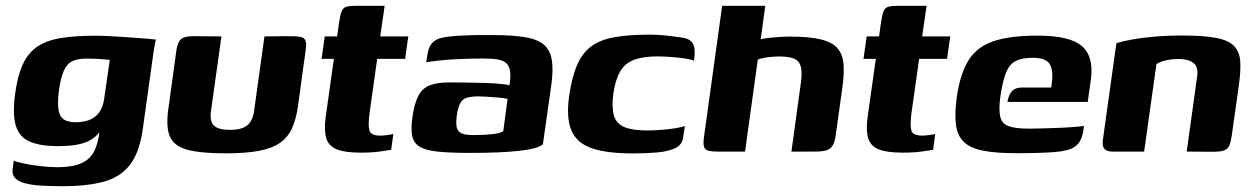

<svg xmlns="http://www.w3.org/2000/svg" viewBox="-20 -525 4345 665"><path d="M195.8 119.9Q153.5 119.9 120.7 117.8Q87.9 115.6 65.3 109.3Q42.8 103.1 32 91.4Q21.2 79.7 23.6 60.8Q24.6 55.4 25.8 45.3Q27 35.3 27.7 31.2Q37.5 36.1 63.2 41.4Q88.9 46.7 120.3 50.4Q151.7 54.1 176.6 54.1Q234.2 54.1 265.7 38.5Q297.2 22.9 310.9 -11.3Q324.5 -45.6 327.4 -100.1L344.2 -98.3Q329.2 -67.8 308.8 -50.7Q288.4 -33.6 257.9 -26.2Q227.4 -18.9 181 -18.9Q119.1 -18.9 82.9 -34.6Q46.7 -50.3 34.8 -89.8Q22.8 -129.2 32.4 -200.2Q40.7 -262.1 58.8 -301.6Q76.8 -341.1 108.5 -363Q140.2 -384.9 190.1 -393.1Q240 -401.3 313.1 -401.3Q334.8 -401.3 366.5 -399.5Q398.2 -397.6 430.5 -395.4Q462.8 -393.2 487.4 -391.2Q512 -389.2 520.3 -387.9Q519 -385.3 516.9 -374.1Q514.7 -362.9 512.4 -348.4Q510.1 -333.8 508.1 -318.5L474.8 -79.8Q463.7 1.1 431.2 44.3Q398.8 87.4 341.4 103.7Q284 119.9 195.8 119.9ZM243.4 -101.6Q265.7 -101.6 286 -108.3Q306.3 -115.1 321.4 -132.8Q336.4 -150.6 341 -184.2L360.2 -317.6Q353 -318.6 329.9 -320.3Q306.8 -322.1 280.6 -322.1Q250.2 -322.1 231.3 -313.4Q212.3 -304.8 201.5 -280.9Q190.6 -257 184 -211.1Q178.5 -167.2 182.9 -143.4Q187.3 -119.5 202.2 -110.5Q217.1 -101.6 243.4 -101.6Z M747 -399 710.7 -140.3Q705.8 -104 721.5 -89.6Q737.1 -75.2 776.2 -75.2Q817.4 -75.2 836.3 -90.8Q855.2 -106.3 859.8 -139.2L896 -399Q897 -399 909.2 -399Q921.4 -399 937.2 -399.3Q953 -399.7 966.2 -399.7Q979.4 -399.7 982.4 -399.7Q1005.6 -399.7 1019.3 -397.5Q1033 -395.3 1037.7 -385.3Q1042.3 -375.2 1038.5 -349.7L1011.8 -156.1Q1005.4 -111.4 991.3 -80.4Q977.2 -49.4 949.8 -30.3Q922.5 -11.2 876.9 -2.6Q831.4 6.1 761.8 6.1Q674.9 6.1 628.9 -6.4Q582.9 -18.9 568.6 -51.8Q554.4 -84.8 562.7 -144.8L590.8 -349.7Q594.9 -378.9 606.7 -389.3Q618.5 -399.7 651.6 -399.7Q676 -399.7 699.3 -399.3Q722.6 -399 747 -399Z M1229.8 3.7Q1175.8 3.7 1147.3 -7.4Q1118.8 -18.6 1110.3 -45.4Q1101.8 -72.2 1107.9 -118.7L1136.4 -321.1H1093.8L1104.8 -399H1147.7L1154.9 -450.3Q1158.6 -475.1 1163.7 -486.8Q1168.8 -498.6 1180.6 -501.8Q1192.3 -505 1215.6 -505H1312.3Q1311.6 -500.9 1310.8 -494.9Q1310 -488.9 1308.7 -480.1L1297 -399H1394.2L1383.2 -321.1H1286.4L1259.6 -130.9Q1254.6 -91.2 1259.5 -73.2Q1264.4 -55.3 1297.4 -55.3Q1306.6 -55.3 1321.4 -57.3Q1336.3 -59.3 1342.3 -61L1334.8 -6.1Q1327.8 -5.1 1299.2 -0.7Q1270.7 3.7 1229.8 3.7Z M1610.2 4.6Q1540.3 4.6 1497.6 0.3Q1454.9 -3.9 1433.8 -16.9Q1412.6 -29.8 1407.7 -53.8Q1402.9 -77.8 1407.9 -115.9Q1414.9 -166.9 1429.1 -193.6Q1443.4 -220.2 1469.4 -229.9Q1495.5 -239.6 1537.1 -239.6Q1562.8 -239.6 1595.1 -239.1Q1627.4 -238.6 1658.6 -237.7Q1689.8 -236.7 1713.1 -234.5Q1736.5 -232.4 1744.5 -229.7Q1749.4 -260.6 1746.7 -278.8Q1743.9 -297.1 1733.1 -306.6Q1722.3 -316.1 1702.7 -319.2Q1683.1 -322.3 1654.2 -322.3Q1619.8 -322.3 1584.6 -321Q1549.4 -319.8 1516.8 -316.9Q1484.3 -314 1456.1 -309.6L1460.9 -337.9Q1464.9 -364.5 1478.4 -377.8Q1491.9 -391 1512.8 -394.7Q1536.3 -399.7 1582.4 -402Q1628.5 -404.3 1681.5 -403.6Q1749.4 -403.6 1793.6 -397.1Q1837.8 -390.5 1861.3 -372.2Q1884.7 -354 1891 -318.4Q1897.3 -282.7 1888.6 -224.3L1860.3 -25Q1842.2 -9.6 1777.7 -2.5Q1713.2 4.6 1610.2 4.6ZM1618.4 -57.2Q1658.2 -57.2 1684.6 -60.2Q1711 -63.2 1723 -70.3L1738.1 -182.5Q1728.4 -185.1 1708.9 -186.9Q1689.4 -188.7 1669.6 -189.9Q1649.8 -191.2 1638.2 -191.2Q1614.5 -191.2 1598.7 -187.1Q1583 -183 1574.8 -168.9Q1566.5 -154.9 1562.3 -125.9Q1558.7 -100.6 1561.6 -85.4Q1564.5 -70.2 1577.7 -63.7Q1590.8 -57.2 1618.4 -57.2Z M2171 6.4Q2082.8 6.4 2030.6 -11.3Q1978.4 -29 1959.6 -72.1Q1940.7 -115.2 1951 -191.1Q1960.7 -258.2 1979 -300.2Q1997.2 -342.3 2028.5 -365Q2059.8 -387.7 2108.8 -396.3Q2157.8 -405 2229 -405Q2255 -405 2279.1 -402.7Q2303.2 -400.3 2338.5 -395.3Q2356.6 -393.3 2368.2 -386.2Q2379.9 -379.1 2384.1 -363Q2388.3 -346.8 2383.6 -314.8Q2373.2 -319.4 2350.6 -322.7Q2327.9 -325.9 2302.8 -327.8Q2277.6 -329.6 2257.3 -329.6Q2206.8 -329.6 2175.6 -317.6Q2144.3 -305.6 2128 -277.8Q2111.7 -250 2104.4 -201.4Q2098.2 -153.4 2106.3 -125.1Q2114.4 -96.9 2142.2 -85Q2170 -73.2 2221.1 -73.2Q2244.6 -73.2 2270.4 -75.2Q2296.3 -77.1 2318.3 -80.7Q2340.4 -84.4 2352 -88.3L2345.9 -48.4Q2342.8 -23.2 2318.2 -11.7Q2293.7 -0.2 2255.6 3.1Q2217.5 6.4 2171 6.4Z M2464.5 0Q2429.7 0 2422 -9.7Q2414.3 -19.4 2417.7 -46.1L2481.2 -505H2630.5L2614.9 -389.2Q2626.5 -392.1 2643.7 -393.9Q2660.8 -395.7 2679.9 -397Q2698.9 -398.3 2715.4 -398.3Q2783.8 -398.3 2823.6 -388.4Q2863.4 -378.4 2881.3 -357.1Q2899.1 -335.8 2901.7 -301.8Q2904.2 -267.9 2897.2 -218.8L2875.4 -62.8Q2872.4 -36 2864.9 -22.6Q2857.4 -9.2 2843 -4.6Q2828.6 0 2801.7 0H2721.1L2754 -239Q2759.2 -276.8 2753.1 -296.2Q2747 -315.6 2728.9 -322.5Q2710.7 -329.4 2678.7 -329.4Q2667.6 -329.4 2653.5 -328.2Q2639.4 -327.1 2626.4 -324.6Q2613.5 -322.1 2604.7 -318.9L2560.5 0Z M3106.8 3.7Q3052.8 3.7 3024.3 -7.4Q2995.8 -18.6 2987.3 -45.4Q2978.8 -72.2 2984.9 -118.7L3013.4 -321.1H2970.8L2981.8 -399H3024.7L3031.9 -450.3Q3035.6 -475.1 3040.7 -486.8Q3045.8 -498.6 3057.6 -501.8Q3069.3 -505 3092.6 -505H3189.3Q3188.6 -500.9 3187.8 -494.9Q3187 -488.9 3185.7 -480.1L3174 -399H3271.2L3260.2 -321.1H3163.4L3136.6 -130.9Q3131.6 -91.2 3136.5 -73.2Q3141.4 -55.3 3174.4 -55.3Q3183.6 -55.3 3198.4 -57.3Q3213.3 -59.3 3219.3 -61L3211.8 -6.1Q3204.8 -5.1 3176.2 -0.7Q3147.7 3.7 3106.8 3.7Z M3500.5 5.6Q3430.9 5.6 3386.8 -2.7Q3342.7 -11 3319.5 -32.3Q3296.4 -53.6 3291.1 -91.7Q3285.7 -129.7 3294 -189.7Q3305.7 -269.5 3334.1 -315.5Q3362.4 -361.6 3419.2 -381.6Q3476 -401.6 3573.4 -401.6Q3686.6 -401.6 3727.9 -364.8Q3769.2 -328.1 3758.2 -249.3L3747.4 -171.9H3469.3Q3472.3 -193.4 3483.7 -207.7Q3495.1 -221.9 3520.9 -221.9H3621L3623.7 -243.2Q3628.2 -283.3 3615 -304Q3601.8 -324.8 3556.9 -324.8Q3520.3 -324.8 3498.7 -314.1Q3477 -303.5 3465.2 -275.2Q3453.3 -246.8 3445 -192.4Q3438.5 -144.6 3444.5 -120.3Q3450.5 -96 3474.4 -87.7Q3498.3 -79.4 3544.5 -79.4Q3561.8 -79.4 3590.8 -80.3Q3619.8 -81.1 3650.8 -82.3Q3681.7 -83.6 3705.1 -85.6Q3728.4 -87.5 3734.3 -89.1L3731.9 -70.7Q3730.2 -56.8 3723 -41.2Q3715.8 -25.5 3702 -16.4Q3682.2 -2.4 3633.5 1.6Q3584.8 5.6 3500.5 5.6Z M3832.3 0Q3793.9 0 3799.7 -39.5L3846.6 -375.3Q3866.4 -381.9 3898.8 -387.8Q3931.3 -393.8 3975.8 -397.9Q4020.3 -402 4074.2 -402Q4150.2 -402 4193.5 -393.4Q4236.8 -384.9 4255.4 -364.5Q4274 -344.1 4275.8 -310.2Q4277.6 -276.3 4270.2 -225.2L4246.3 -56Q4243.2 -34.1 4238.1 -21.6Q4233 -9.2 4220.2 -4.3Q4207.5 0.7 4181.1 0.7L4090.2 0L4126.3 -259.9Q4131.3 -293.2 4113.5 -306.9Q4095.8 -320.7 4063 -320.7Q4039 -320.7 4017.7 -315.9Q3996.4 -311.2 3985.3 -302.8L3942.8 0Z"/></svg>

Font: Genos Thin
Style: Italic
Weight: 100
Italic angle: -8°
Designer: Robert E. Leuschke
Foundry: Robert E. Leuschke
Version: Version 1.010